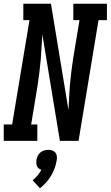

<svg xmlns="http://www.w3.org/2000/svg" viewBox="-42 -755 593 1029"><path d="M-22 0V-88H23L116 -647H83V-735H231L325 -165Q327 -199 328.5 -234Q330 -269 333 -303.5Q336 -338 340.5 -372.5Q345 -407 350 -441L384 -647H351V-735H531V-647H486L379 0H279L185 -570Q182 -536 180.5 -501Q179 -466 176 -431.5Q173 -397 168.5 -362.5Q164 -328 159 -294L125 -88H158V0ZM172 254 133 211Q148 199 159.5 185Q171 171 180 155Q172 153 165.5 147.5Q159 142 156 135Q153 128 152.5 119.5Q152 111 153 103Q155 92 160 81Q165 70 174 62.5Q183 55 194.5 51.5Q206 48 217 48Q228 48 238 51.5Q248 55 254.5 62.5Q261 70 262.5 81Q264 92 262 103Q259 124 251.5 145Q244 166 232.5 185.5Q221 205 205.5 222.5Q190 240 172 254Z"/></svg>

Font: Iosevka Slab Semibold
Style: Italic
Weight: 600
Italic angle: -9°
Monospace: yes
Designer: Belleve Invis
Foundry: Belleve Invis
Version: Version 11.1.1; ttfautohint (v1.8.3)